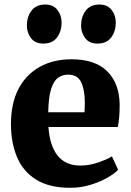

<svg xmlns="http://www.w3.org/2000/svg" viewBox="-20 -838 592 868"><path d="M298 11Q202.5 11 143.2 -26Q84 -63 56.8 -128.2Q29.5 -193.5 29.5 -278Q29.5 -370.5 63.5 -435.8Q97.5 -501 159.2 -535.5Q221 -570 303.5 -570Q409.5 -570 464.2 -516.2Q519 -462.5 521 -367Q521 -333 518.8 -308Q516.5 -283 512.5 -264H199Q204.5 -179.5 240.5 -134.5Q276.5 -89.5 343 -89.5Q383 -89.5 423.2 -103.2Q463.5 -117 486 -131L514 -70.5Q499 -54 466 -35Q433 -16 389.2 -2.5Q345.5 11 298 11ZM198 -330.5H362Q362.5 -341 363 -351.2Q363.5 -361.5 363.5 -372Q363.5 -431 347.2 -465.8Q331 -500.5 288.5 -500.5Q263 -500.5 243.2 -487Q223.5 -473.5 211.5 -437Q199.5 -400.5 198 -330.5ZM175 -641Q138.5 -641 120 -666Q101.5 -691 101.5 -722Q101.5 -761.5 122.2 -789.5Q143 -817.5 184 -817.5H185Q221.5 -817.5 240 -792.5Q258.5 -767.5 258.5 -736.5Q258.5 -697 238 -669Q217.5 -641 176 -641ZM420 -641Q383.5 -641 365 -666Q346.5 -691 346.5 -722Q346.5 -761.5 367.2 -789.5Q388 -817.5 429 -817.5H430Q466.5 -817.5 485 -792.5Q503.5 -767.5 503.5 -736.5Q503.5 -697 483 -669Q462.5 -641 421 -641Z"/></svg>

Font: Merriweather Black
Style: Regular
Weight: 900
Designer: Eben Sorkin
Foundry: Eben Sorkin
Version: Version 2.200;gftools[0.9.31]